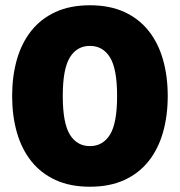

<svg xmlns="http://www.w3.org/2000/svg" viewBox="-20 -698 682 728"><path d="M321 10Q246 10 190.5 -15.5Q135 -41 98.5 -87Q62 -133 44 -196Q26 -259 26 -334Q26 -409 44 -472Q62 -535 98.5 -581Q135 -627 190.5 -652.5Q246 -678 321 -678Q396 -678 451.5 -652.5Q507 -627 543.5 -581Q580 -535 598 -472Q616 -409 616 -334Q616 -259 598 -196Q580 -133 543.5 -87Q507 -41 451.5 -15.5Q396 10 321 10ZM321 -144Q370 -144 397 -187.5Q424 -231 424 -334Q424 -437 397 -480.5Q370 -524 321 -524Q272 -524 245 -480.5Q218 -437 218 -334Q218 -231 245 -187.5Q272 -144 321 -144Z"/></svg>

Font: Celebes Black
Style: Regular
Weight: 900
Designer: Anugrah Pasau
Foundry: Lafontype
Version: Version 1.000; ttfautohint (v1.8.4)